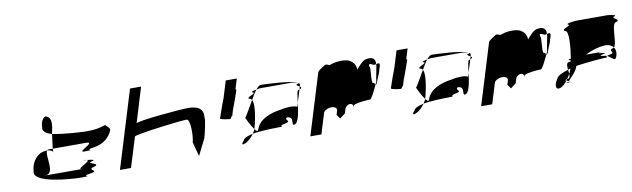

<svg xmlns="http://www.w3.org/2000/svg" viewBox="-39 -1197 4727 1437"><g transform="rotate(-10 2324.0 -478.5)"><path d="M147 -291C119 -201 422 -182 491 -182C598 -182 473 -188 561 -200C645 -212 534 -227 594 -244C667 -262 536 -276 588 -288C624 -296 590 -301 555 -304C587 -292 449 -244 510 -244H227C309 -244 249 -394 273 -426C263 -426 251 -425 236 -421C195 -409 151 -360 147 -291ZM267 -604C268 -664 303 -689 315 -676C346 -664 346 -623 341 -591L331 -541C288 -554 258 -574 267 -604ZM273 -426C276 -430 279 -432 284 -432H317L316 -404C316 -416 296 -425 273 -426ZM331 -541 317 -432H567C656 -432 479 -370 548 -370C655 -370 531 -376 619 -388C703 -400 745 -446 765 -494C770 -510 744 -525 735 -538C719 -537 689 -516 593 -516C561 -516 427 -522 331 -541ZM555 -304C530 -306 513 -307 529 -307C542 -307 552 -306 555 -304Z M785 -188H869L939 -415C943 -428 1282 -472 1342 -472C1372 -472 1370 -338 1357 -296L1386 -188L1448 -312C1454 -330 1484 -452 1476 -464C1485 -532 1438 -556 1368 -556C1306 -556 974 -527 968 -509L1049 -775H965Z M1590 -438C1587 -428 1654 -420 1665 -420C1667 -420 1672 -427 1677 -438H1682L1696 -484C1719 -542 1745 -620 1747 -626C1748 -628 1745 -630 1741 -632L1765 -710H1681L1642 -583C1619 -525 1592 -444 1590 -438Z M1776 -409C1776 -409 1805 -345 1829 -314L1830 -318C1835 -335 1875 -486 1850 -532C1818 -478 1787 -420 1776 -409ZM1736 -244C1710 -216 1719 -210 1745 -222C1767 -231 1793 -256 1811 -282C1774 -274 1742 -262 1736 -244ZM1828 -545C1810 -562 1904 -577 1859 -589C1856 -595 1877 -600 1895 -603C1880 -584 1866 -559 1850 -532C1845 -540 1837 -545 1828 -545ZM1895 -603C1915 -607 1932 -608 1909 -608H2160C2157 -608 2198 -605 2210 -599C2165 -625 1954 -632 1934 -632C1923 -632 1910 -621 1895 -603ZM1811 -282C1818 -293 1825 -304 1829 -314C1842 -297 1852 -290 1857 -306C1879 -377 1960 -412 2052 -424C2104 -436 2155 -434 2174 -423L2183 -452C2174 -381 2162 -295 2126 -295C2104 -295 2144 -358 2083 -358C2054 -340 2129 -325 2051 -313C2002 -301 2079 -295 1985 -295C1965 -295 1867 -293 1811 -282ZM2198 -589C2191 -583 2208 -576 2219 -569L2222 -580C2224 -587 2221 -592 2214 -597C2216 -595 2212 -592 2198 -589ZM2210 -599C2212 -598 2213 -598 2214 -597C2213 -598 2211 -598 2210 -599ZM2203 -545C2194 -545 2189 -502 2183 -452L2213 -548ZM2213 -548 2219 -569C2230 -562 2235 -556 2213 -548Z M2232 -188H2316L2364 -344C2369 -360 2398 -375 2425 -375C2451 -375 2468 -361 2463 -344L2453 -312L2475 -281L2516 -312L2526 -344C2531 -361 2549 -375 2567 -375C2583 -375 2593 -360 2588 -344L2593 -360C2606 -374 2691 -382 2720 -382C2730 -382 2755 -432 2778 -482C2770 -494 2780 -500 2763 -500C2746 -500 2773 -637 2756 -624C2755 -648 2761 -649 2794 -632C2799 -632 2805 -634 2810 -635C2818 -682 2780 -693 2747 -685C2720 -685 2684 -642 2665 -619C2664 -662 2640 -685 2610 -698C2570 -710 2514 -707 2470 -689C2453 -689 2443 -704 2427 -692C2411 -680 2378 -665 2373 -648ZM2810 -634V-635C2827 -639 2844 -644 2834 -612C2834 -612 2829 -595 2821 -573C2827 -585 2829 -589 2826 -580C2829 -591 2813 -548 2799 -515C2796 -509 2796 -504 2794 -500H2793L2792 -498L2794 -499C2791 -494 2789 -491 2788 -490C2784 -483 2779 -480 2778 -482C2781 -490 2786 -497 2789 -505C2790 -530 2817 -639 2810 -634ZM2794 -500V-499Z M2888 -438C2885 -428 2952 -420 2963 -420C2965 -420 2970 -427 2975 -438H2980L2994 -484C3017 -542 3043 -620 3045 -626C3046 -628 3043 -630 3039 -632L3063 -710H2979L2940 -583C2917 -525 2890 -444 2888 -438Z M3074 -409C3074 -409 3103 -345 3127 -314L3128 -318C3133 -335 3173 -486 3148 -532C3116 -478 3085 -420 3074 -409ZM3034 -244C3008 -216 3017 -210 3043 -222C3065 -231 3091 -256 3109 -282C3072 -274 3040 -262 3034 -244ZM3126 -545C3108 -562 3202 -577 3157 -589C3154 -595 3175 -600 3193 -603C3178 -584 3164 -559 3148 -532C3143 -540 3135 -545 3126 -545ZM3193 -603C3213 -607 3230 -608 3207 -608H3458C3455 -608 3496 -605 3508 -599C3463 -625 3252 -632 3232 -632C3221 -632 3208 -621 3193 -603ZM3109 -282C3116 -293 3123 -304 3127 -314C3140 -297 3150 -290 3155 -306C3177 -377 3258 -412 3350 -424C3402 -436 3453 -434 3472 -423L3481 -452C3472 -381 3460 -295 3424 -295C3402 -295 3442 -358 3381 -358C3352 -340 3427 -325 3349 -313C3300 -301 3377 -295 3283 -295C3263 -295 3165 -293 3109 -282ZM3496 -589C3489 -583 3506 -576 3517 -569L3520 -580C3522 -587 3519 -592 3512 -597C3514 -595 3510 -592 3496 -589ZM3508 -599C3510 -598 3511 -598 3512 -597C3511 -598 3509 -598 3508 -599ZM3501 -545C3492 -545 3487 -502 3481 -452L3511 -548ZM3511 -548 3517 -569C3528 -562 3533 -556 3511 -548Z M3530 -188H3614L3662 -344C3667 -360 3696 -375 3723 -375C3749 -375 3766 -361 3761 -344L3751 -312L3773 -281L3814 -312L3824 -344C3829 -361 3847 -375 3865 -375C3881 -375 3891 -360 3886 -344L3891 -360C3904 -374 3989 -382 4018 -382C4028 -382 4053 -432 4076 -482C4068 -494 4078 -500 4061 -500C4044 -500 4071 -637 4054 -624C4053 -648 4059 -649 4092 -632C4097 -632 4103 -634 4108 -635C4116 -682 4078 -693 4045 -685C4018 -685 3982 -642 3963 -619C3962 -662 3938 -685 3908 -698C3868 -710 3812 -707 3768 -689C3751 -689 3741 -704 3725 -692C3709 -680 3676 -665 3671 -648ZM4108 -634V-635C4125 -639 4142 -644 4132 -612C4132 -612 4127 -595 4119 -573C4125 -585 4127 -589 4124 -580C4127 -591 4111 -548 4097 -515C4094 -509 4094 -504 4092 -500H4091L4090 -498L4092 -499C4089 -494 4087 -491 4086 -490C4082 -483 4077 -480 4076 -482C4079 -490 4084 -497 4087 -505C4088 -530 4115 -639 4108 -634ZM4092 -500V-499Z M4128 -293C4094 -242 4103 -208 4138 -220C4155 -226 4174 -243 4192 -266C4182 -269 4176 -272 4199 -276C4206 -287 4214 -299 4221 -312C4220 -322 4220 -333 4218 -344C4170 -329 4134 -312 4128 -293ZM4247 -633C4209 -650 4304 -665 4278 -677C4252 -689 4353 -695 4328 -695H4589C4563 -695 4663 -689 4628 -677C4594 -665 4681 -650 4634 -633C4594 -633 4614 -475 4585 -449C4571 -468 4545 -478 4513 -475C4469 -472 4415 -456 4370 -432H4472C4538 -432 4408 -429 4497 -422C4553 -416 4427 -409 4499 -400C4507 -400 4516 -398 4523 -395C4507 -387 4542 -383 4494 -383C4475 -383 4382 -375 4285 -362L4282 -356C4269 -315 4225 -280 4210 -260C4206 -262 4197 -264 4192 -266C4195 -269 4197 -272 4199 -276H4200C4219 -276 4222 -292 4221 -312C4227 -324 4233 -337 4237 -350C4230 -348 4225 -346 4218 -344C4215 -373 4213 -400 4238 -400C4242 -401 4247 -401 4249 -402C4250 -404 4249 -407 4250 -409C4240 -414 4217 -418 4253 -422C4267 -507 4278 -633 4247 -633ZM4202 -254C4204 -254 4206 -255 4207 -255C4205 -252 4206 -249 4208 -247C4193 -249 4179 -251 4202 -254ZM4207 -255C4218 -257 4215 -258 4210 -260C4208 -258 4208 -257 4207 -255ZM4208 -247C4210 -245 4214 -244 4222 -244C4245 -244 4225 -245 4208 -247ZM4523 -395C4559 -379 4577 -335 4593 -386C4600 -410 4597 -433 4585 -449C4582 -447 4579 -445 4576 -445C4528 -428 4603 -413 4544 -401C4533 -399 4527 -397 4523 -395Z"/></g></svg>

Font: bitstorm
Style: suextobl
Weight: 400
Version: Version 0.2